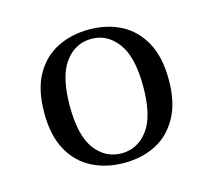

<svg xmlns="http://www.w3.org/2000/svg" viewBox="-72 -513 675 609"><g transform="rotate(-15 265.5 -208.0)"><path d="M266.1 11.3Q208.1 11.3 161.7 -12.1Q115.3 -35.5 88.3 -83.9Q61.3 -132.3 61.3 -207.3Q61.3 -283.1 88.3 -331.5Q115.3 -379.8 161.7 -403.2Q208.1 -426.6 266.1 -426.6Q325 -426.6 370.6 -403.2Q416.1 -379.8 443.1 -331.5Q470.2 -283.1 470.2 -207.3Q470.2 -132.3 443.1 -83.9Q416.1 -35.5 370.6 -12.1Q325 11.3 266.1 11.3ZM266.1 -20.2Q318.5 -20.2 352.4 -65.3Q386.3 -110.5 386.3 -207.3Q386.3 -304.8 352.4 -350.4Q318.5 -396 266.1 -396Q212.9 -396 179 -350.4Q145.2 -304.8 145.2 -207.3Q145.2 -110.5 179 -65.3Q212.9 -20.2 266.1 -20.2Z"/></g></svg>

Font: Playfair 12pt
Style: Regular
Weight: 400
Designer: Claus Eggers Sørensen
Foundry: Claus Eggers Sørensen
Version: Version 2.000;gftools[0.9.28]